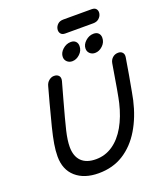

<svg xmlns="http://www.w3.org/2000/svg" viewBox="-186 -1177 1114 1307"><g transform="rotate(-20 371.5 -523.0)"><path d="M75 -193Q75 -97 136 -43.5Q197 10 301 10Q404 10 481.5 -39Q559 -88 611.5 -175.5Q664 -263 690 -377Q696 -403 722 -549Q724 -563 742 -668Q746 -690 735 -703Q724 -716 704 -716Q680 -716 663 -701Q646 -686 642 -662Q607 -447 594 -392Q572 -299 532.5 -230Q493 -161 438 -123.5Q383 -86 316 -86Q247 -86 211 -122Q175 -158 175 -226Q175 -272 191 -340Q207 -407 247 -551L279 -666Q285 -690 273.5 -703.5Q262 -717 239 -717Q220 -717 202.5 -703Q185 -689 179 -665L149 -555Q124 -462 107.5 -396Q91 -330 83 -282Q75 -234 75 -193ZM392 -768Q422 -768 447.5 -792Q473 -816 473 -849Q473 -870 460.5 -882.5Q448 -895 426 -895Q393 -895 366.5 -871Q340 -847 340 -817Q340 -796 355 -782Q370 -768 392 -768ZM557 -768Q587 -768 612.5 -792Q638 -816 638 -849Q638 -870 625.5 -882.5Q613 -895 591 -895Q558 -895 531.5 -871Q505 -847 505 -817Q505 -796 520 -782Q535 -768 557 -768ZM411 -962H614Q639 -962 655 -976Q671 -990 675 -1009Q679 -1028 669.5 -1042Q660 -1056 636 -1056H431Q405 -1056 390 -1042Q375 -1028 371.5 -1009Q368 -990 378 -976Q388 -962 411 -962Z"/></g></svg>

Font: Balsamiq Sans
Style: Italic
Weight: 400
Italic angle: -12°
Designer: Michael Angeles
Foundry: Balsamiq SRL
Version: Version 1.020; ttfautohint (v1.8.4.7-5d5b);gftools[0.9.26]